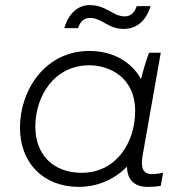

<svg xmlns="http://www.w3.org/2000/svg" viewBox="-20 -726 711 750"><path d="M556 4C575 4 590 3 608 0L617 -51C602 -48 589 -46 574 -46C535 -46 529 -74 538 -124L608 -520H562C550 -487 539 -451 531 -417C494 -484 422 -527 329 -527C158 -527 58 -376 58 -227C58 -91 148 4 288 4C359 4 426 -24 476 -75C477 -23 506 4 556 4ZM329 -471C405 -471 508 -426 508 -292C508 -172 436 -51 299 -51C188 -51 118 -122 118 -231C118 -352 193 -471 329 -471ZM231 -616H285C293 -642 308 -656 332 -656C354 -656 374 -645 391 -635C418 -619 439 -613 464 -613C515 -613 552 -647 568 -702H514C506 -677 491 -662 467 -662C445 -662 425 -673 408 -683C381 -698 360 -706 329 -706C283 -706 247 -671 231 -616Z"/></svg>

Font: Fixel Display Light
Style: Italic
Weight: 300
Italic angle: -10°
Designer: AlfaBravo + MacPaw
Foundry: Kyrylo Tkachov, Marchela Mozhyna, Serhii Makarenko, Maria Weinstein, Zakhar Kryvoshyya
Version: Version 1.210;Glyphs 3.2 (3217)